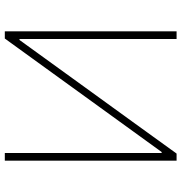

<svg xmlns="http://www.w3.org/2000/svg" viewBox="2 -755 753 797"><g transform="rotate(-90 378.5 -356.5)"><path d="M110 0Q110 -61 110 -117Q110 -173 110 -238V-475Q110 -540.5 110 -596.5Q110 -652.5 110 -713H142Q142 -652.5 142 -596.5Q142 -540.5 142 -475V-62H146L332 -319Q400 -413 471.2 -511.5Q542.5 -610 617 -713H647Q647 -652.5 647 -596.5Q647 -540.5 647 -475V-238Q647 -173 647 -117Q647 -61 647 0H615Q615 -61 615 -117Q615 -173 615 -238V-652H611L425.5 -395.5Q341 -279 271.5 -182.8Q202 -86.5 139.5 0Z"/></g></svg>

Font: Commissioner Thin
Style: Regular
Weight: 100
Designer: Kostas Bartsokas
Foundry: Kostas Bartsokas
Version: Version 1.001;gftools[0.9.23]